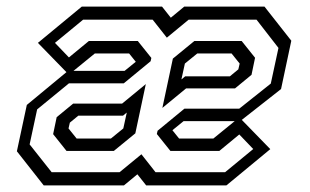

<svg xmlns="http://www.w3.org/2000/svg" viewBox="-20 -560 935 580"><path d="M112 0 31 -103 61 -243 185.5 -346H356.5L396.5 -378.5L394.5 -368L370 -398.5H266.5L188 -334.5L94.5 -430.5L227 -540H469.5L496 -506.5L536.5 -540H779L860 -437L829 -291L705.5 -194H534.5L494.5 -161.5L496.5 -172L521 -141.5H624.5L703 -205.5L796.5 -109.5L664 0H421.5L395 -33.5L354.5 0ZM136 -39.8H341.2L407.2 -94L449.8 -39.8H660L745 -109.8L702.8 -153.8L642.5 -104H494.8L453.8 -155.2L456 -165L537.2 -231.8H702.8L798 -307.5L821.2 -415.2L755 -500.5H549.8L484 -446.2L441.2 -500.5H231L146 -430.5L188.2 -386.5L248.5 -436.2H396.2L437.2 -385L435 -375L353.8 -308.2H188.2L92.2 -229.5L69.5 -123.8ZM181 -104 140.5 -154.8 151.2 -206 201 -247H348.8L420.5 -306L388.8 -157.2L323.8 -104ZM470.5 -234 502.2 -383 567.2 -436.2H710L750.5 -385.5L739.8 -334L690 -293H542.2ZM211.5 -141.5H315L352.5 -172L363 -220L351.5 -210.5H216.5L191 -189.5L187 -172ZM528 -320 539.5 -329.5H674.5L700 -350.5L704 -368L679.5 -398.5H576L538.5 -368Z"/></svg>

Font: Tourney Thin
Style: Italic
Weight: 100
Italic angle: -12°
Designer: Tyler Finck
Foundry: Etcetera Type Co
Version: Version 1.015